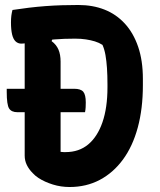

<svg xmlns="http://www.w3.org/2000/svg" viewBox="-20 -740 640 770"><path d="M7 -384H277Q304 -384 314 -372Q324 -360 324 -329Q324 -320 323.5 -310Q323 -300 321 -290H50Q26 -290 16.5 -305Q7 -320 7 -371Q7 -375 7 -378Q7 -381 7 -384ZM553 -398Q553 -304 532.5 -228.5Q512 -153 473 -100Q434 -47 380 -18.5Q326 10 259 10Q242 10 225 7.5Q208 5 192 0Q176 -5 161.5 -11.5Q147 -18 134 -26.5Q121 -35 111 -46Q96 -61 87.5 -78.5Q79 -96 79 -116Q79 -177 79 -237.5Q79 -298 79 -359Q79 -420 79 -481Q79 -542 79 -603H197L187 -575Q206 -561 214.5 -541Q223 -521 223 -493Q223 -448 223 -403Q223 -358 223 -313Q223 -268 223 -222Q223 -176 223 -131Q226 -131 229 -130.5Q232 -130 235.5 -130Q239 -130 243 -130Q297 -130 334 -161Q371 -192 391 -250Q411 -308 411 -390V-401Q411 -438 409 -467Q407 -496 403 -519Q399 -542 391 -560Q377 -569 360.5 -574Q344 -579 324.5 -582Q305 -585 281 -585Q236 -585 199.5 -582Q163 -579 136 -575Q109 -571 91.5 -568Q74 -565 66 -565Q52 -565 42.5 -574Q33 -583 28.5 -602Q24 -621 24 -650Q24 -665 25.5 -677Q27 -689 30 -700Q62 -705 95.5 -709Q129 -713 162 -715.5Q195 -718 228 -719Q261 -720 294 -720Q352 -720 399 -701.5Q446 -683 480.5 -645.5Q515 -608 534 -552.5Q553 -497 553 -424Z"/></svg>

Font: Recursive Monospace Casual
Style: Bold
Weight: 700
Version: Version 1.047